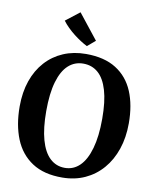

<svg xmlns="http://www.w3.org/2000/svg" viewBox="-105 -1074 940 1164"><g transform="rotate(10 365.0 -492.0)"><path d="M360 11Q246.5 12 173.2 -36Q100 -84 65.2 -170Q30.5 -256 30.5 -369Q30.5 -457 55 -527.5Q79.5 -598 125 -648.2Q170.5 -698.5 233.2 -725.2Q296 -752 372.5 -752Q485.5 -752 558 -706.2Q630.5 -660.5 665.2 -577.8Q700 -495 700 -382.5Q700 -295 675.5 -223Q651 -151 605.8 -98.8Q560.5 -46.5 498.2 -18Q436 10.5 360 11ZM364 -49.5Q417 -49.5 455.5 -87Q494 -124.5 515.2 -198.8Q536.5 -273 536.5 -381.5Q536.5 -488 516.2 -556.5Q496 -625 458 -658.2Q420 -691.5 366 -691.5Q313 -691.5 274.5 -656.5Q236 -621.5 215 -550Q194 -478.5 194 -369.5Q194 -264 214 -192.8Q234 -121.5 272.2 -85.5Q310.5 -49.5 364 -49.5ZM367.5 -800Q349.5 -809 328 -822.8Q306.5 -836.5 284.8 -853.5Q263 -870.5 243.5 -889.8Q224 -909 209.5 -928.5L295 -995L417 -841L368.5 -800Z"/></g></svg>

Font: Merriweather 20pt
Style: Bold
Weight: 700
Version: Version 2.100